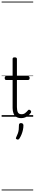

<svg xmlns="http://www.w3.org/2000/svg" viewBox="-20 -1435 428 2360"><path d="M240 17Q205 17 181.5 2.5Q158 -12 146.5 -40Q135 -68 135 -107V-452H57Q47 -452 42.5 -457.5Q38 -463 38 -475Q38 -488 42.5 -494Q47 -500 57 -500H135V-711Q135 -721 141 -725.5Q147 -730 160 -730Q174 -730 181 -725.5Q188 -721 188 -711V-500H324Q335 -500 339.5 -494Q344 -488 344 -475Q344 -463 339.5 -457.5Q335 -452 324 -452H188V-119Q188 -78 199.5 -54.5Q211 -31 246 -31Q271 -31 289 -45Q307 -59 324 -79Q331 -88 338.5 -86.5Q346 -85 354 -79Q361 -72 362.5 -64.5Q364 -57 360 -50Q346 -29 327.5 -14Q309 1 287 9Q265 17 240 17ZM188 278Q177 274 175.5 267.5Q174 261 181 248Q193 223 200 203Q207 183 210 160Q213 137 213 102Q213 91 219 84.5Q225 78 238 78Q253 78 260.5 86Q268 94 268 106Q268 133 262 161Q256 189 245.5 215.5Q235 242 220 266Q213 276 206 279.5Q199 283 188 278ZM0 895H388V905H0ZM0 -20H388V0H0ZM0 -505H388V-500H0ZM0 -1415H388V-1405H0Z"/></svg>

Font: Playwrite BE WAL Guides
Style: Regular
Weight: 400
Designer: Veronika Burian, José Scaglione
Foundry: TypeTogether
Version: Version 1.003